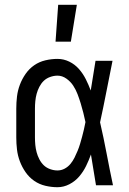

<svg xmlns="http://www.w3.org/2000/svg" viewBox="-20 -774 540 802"><path d="M220 8Q195 8 169.5 2Q144 -4 123 -18.5Q102 -33 87 -54.5Q72 -76 63 -100Q54 -124 51 -149Q48 -174 48 -200V-320Q48 -346 51 -371Q54 -396 63 -420Q72 -444 87 -465.5Q102 -487 123 -501.5Q144 -516 169.5 -522Q195 -528 220 -528Q246 -528 269.5 -516.5Q293 -505 310 -485.5Q327 -466 338.5 -443Q350 -420 359 -396Q364 -427 369 -458Q374 -489 379 -520H450Q437 -456 424.5 -391.5Q412 -327 398 -263Q413 -198 425.5 -132Q438 -66 452 0H381Q376 -32 370.5 -64Q365 -96 360 -128V-129Q351 -104 339.5 -80.5Q328 -57 311 -37Q294 -17 270 -4.5Q246 8 220 8ZM220 -62Q236 -62 250 -69.5Q264 -77 274 -89Q284 -101 291 -115Q298 -129 304 -143.5Q310 -158 314.5 -173Q319 -188 323 -203Q327 -218 330.5 -233Q334 -248 337 -264Q333 -283 328 -303Q323 -323 317 -342.5Q311 -362 304 -380.5Q297 -399 286 -416Q275 -433 257.5 -445.5Q240 -458 220 -458Q205 -458 189.5 -452.5Q174 -447 163 -436.5Q152 -426 144.5 -411.5Q137 -397 133 -382Q129 -367 127.5 -351.5Q126 -336 126 -320V-200Q126 -184 127.5 -168.5Q129 -153 133 -138Q137 -123 144.5 -108.5Q152 -94 163 -83.5Q174 -73 189.5 -67.5Q205 -62 220 -62ZM212 -600 223 -754H301L276 -600Z"/></svg>

Font: Iosevka Term Curly
Style: Regular
Weight: 400
Designer: Belleve Invis
Foundry: Belleve Invis
Version: Version 32.3.0